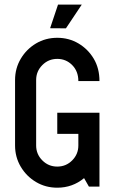

<svg xmlns="http://www.w3.org/2000/svg" viewBox="-20 -829 509 853"><path d="M234.4 -328.1H421.9V0H375L353.5 -37.6Q302.2 4.9 234.4 4.9Q182.6 4.9 140.1 -20.3Q97.7 -45.4 72.3 -88.1Q46.9 -130.9 46.9 -182.6V-473.6Q46.9 -525.4 72.3 -568.1Q97.7 -610.8 140.1 -636Q182.6 -661.1 234.4 -661.1Q286.1 -661.1 328.6 -636Q371.1 -610.8 396.5 -568.1Q421.9 -525.4 421.9 -468.8H328.1Q328.1 -512.2 300.8 -539.8Q273.4 -567.4 234.4 -567.4Q195.3 -567.4 168 -539.8Q140.6 -512.2 140.6 -473.6V-182.6Q140.6 -144 168 -116.5Q195.3 -88.9 234.4 -88.9Q273.4 -88.9 300.8 -116.5Q328.1 -144 328.1 -182.6V-234.4H234.4ZM237.8 -808.6H343.3L272.9 -703.1L202.6 -703.6Z"/></svg>

Font: Lambda
Style: Regular
Weight: 400
Designer: GGBotNet
Version: 0.22